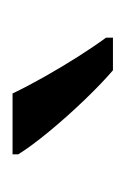

<svg xmlns="http://www.w3.org/2000/svg" viewBox="33 -839 200 306"><g transform="rotate(-90 133.0 -686.0)"><path d="M137 -766Q148 -743 163.5 -715.5Q179 -688 195.5 -662Q212 -636 226 -617V-606H174Q154 -623 127.5 -650.5Q101 -678 77 -707Q53 -736 40 -757V-766Z"/></g></svg>

Font: Noto Sans Khmer ExtraCondensed
Style: Regular
Weight: 400
Width: 2
Designer: Danh Hong and the Monotype Design Team
Foundry: Monotype Imaging Inc.
Version: Version 2.004; ttfautohint (v1.8.4.7-5d5b)